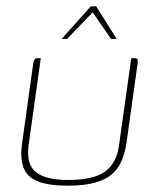

<svg xmlns="http://www.w3.org/2000/svg" viewBox="-20 -583 489 607"><path d="M109 -399 70 -121Q63 -62 94.5 -38Q126 -14 196 -14Q273 -14 310.5 -39.5Q348 -65 356 -122L395 -399Q396 -399 397.5 -399Q399 -399 400 -399Q401 -399 402.5 -399Q404 -399 405 -399Q411 -399 413 -397.5Q415 -396 415.5 -392.5Q416 -389 415 -382L380 -132Q375 -99 364 -73.5Q353 -48 332.5 -31Q312 -14 278.5 -5Q245 4 194 4Q134 4 100 -9.5Q66 -23 54.5 -52.5Q43 -82 50 -131L85 -382Q87 -392 89.5 -395.5Q92 -399 99 -399Q102 -399 104 -399Q106 -399 109 -399ZM175 -460 267 -563H284L349 -460H331L273 -544L192 -460Z"/></svg>

Font: Genos Thin
Style: Italic
Weight: 100
Italic angle: -8°
Designer: Robert E. Leuschke
Foundry: Robert E. Leuschke
Version: Version 1.010